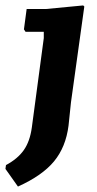

<svg xmlns="http://www.w3.org/2000/svg" viewBox="-70 -491 358 706"><path d="M236 -471 240 -467 191 -115 182 -29Q172 50 128.5 102.5Q85 155 -4 195L-50 130L-48 116Q-5 93 17.5 61Q40 29 47 -22L91 -351V-374H24L18 -383L28 -458H100Z"/></svg>

Font: Alegreya Sans SC ExtraBold
Style: Italic
Weight: 800
Italic angle: -7°
Designer: Juan Pablo del Peral
Foundry: Huerta Tipografica
Version: Version 2.007